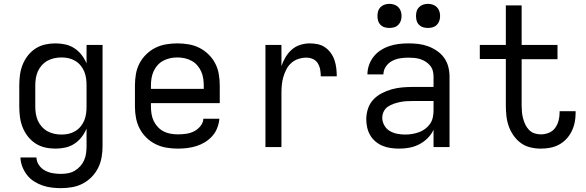

<svg xmlns="http://www.w3.org/2000/svg" viewBox="-20 -763 3040 996"><path d="M296 213Q272 213 247.5 210Q223 207 200 199Q177 191 156 177.5Q135 164 120 144.5Q105 125 96 102Q87 79 86 54H169Q170 76 182.5 94Q195 112 214 122Q233 132 254 135.5Q275 139 296 139Q315 139 333.5 135.5Q352 132 368 122.5Q384 113 396.5 99Q409 85 416.5 68Q424 51 426.5 32.5Q429 14 429 -5V-96Q419 -72 403 -51.5Q387 -31 365.5 -17Q344 -3 318.5 2.5Q293 8 268 8Q240 8 213.5 2Q187 -4 164 -19Q141 -34 124 -56Q107 -78 97 -103.5Q87 -129 83.5 -156Q80 -183 80 -210V-320Q80 -347 83.5 -374Q87 -401 97 -426.5Q107 -452 124 -474Q141 -496 164 -511Q187 -526 213.5 -532Q240 -538 268 -538Q293 -538 318.5 -532.5Q344 -527 365.5 -513Q387 -499 403 -478.5Q419 -458 429 -434V-530H512V-5Q512 24 507 53Q502 82 489 108Q476 134 455.5 155Q435 176 409 189.5Q383 203 354 208Q325 213 296 213ZM299 -65Q318 -65 336 -69Q354 -73 370 -82.5Q386 -92 398 -106.5Q410 -121 417 -138Q424 -155 426.5 -173.5Q429 -192 429 -210V-320Q429 -338 426.5 -356.5Q424 -375 417 -392Q410 -409 398 -423.5Q386 -438 370 -447.5Q354 -457 336 -461Q318 -465 299 -465Q280 -465 261.5 -461Q243 -457 226.5 -448Q210 -439 197 -424.5Q184 -410 176.5 -393Q169 -376 166 -357.5Q163 -339 163 -320V-210Q163 -191 166 -172.5Q169 -154 176.5 -137Q184 -120 197 -105.5Q210 -91 226.5 -82Q243 -73 261.5 -69Q280 -65 299 -65Z M902 8Q873 8 843.5 3Q814 -2 787.5 -15Q761 -28 739.5 -49Q718 -70 704.5 -96Q691 -122 685.5 -151Q680 -180 680 -210V-320Q680 -349 685 -378.5Q690 -408 703.5 -434Q717 -460 738.5 -481Q760 -502 786 -515Q812 -528 841.5 -533Q871 -538 900 -538Q929 -538 958.5 -533Q988 -528 1014 -515Q1040 -502 1061.5 -481Q1083 -460 1096.5 -434Q1110 -408 1115 -378.5Q1120 -349 1120 -320V-228H763V-210Q763 -191 766 -172Q769 -153 777 -136Q785 -119 798.5 -104.5Q812 -90 828.5 -81.5Q845 -73 864 -69.5Q883 -66 902 -66Q924 -66 945.5 -69Q967 -72 986 -81.5Q1005 -91 1019.5 -108.5Q1034 -126 1035 -147H1118Q1116 -123 1107 -99.5Q1098 -76 1081.5 -57.5Q1065 -39 1044 -26Q1023 -13 999.5 -5.5Q976 2 951.5 5Q927 8 902 8ZM1037 -302V-320Q1037 -339 1034 -357.5Q1031 -376 1023 -393.5Q1015 -411 1002.5 -425Q990 -439 973 -448Q956 -457 937.5 -461Q919 -465 900 -465Q881 -465 862.5 -461Q844 -457 827 -448Q810 -439 797.5 -425Q785 -411 777 -393.5Q769 -376 766 -357.5Q763 -339 763 -320V-302Z M1357 0V-530H1440V-420Q1448 -444 1461 -466Q1474 -488 1493 -505Q1512 -522 1537 -530Q1562 -538 1587 -538Q1608 -538 1629 -533.5Q1650 -529 1667 -517Q1684 -505 1696.5 -487.5Q1709 -470 1715.5 -450Q1722 -430 1724.5 -409Q1727 -388 1727 -367H1644Q1644 -384 1641 -401.5Q1638 -419 1629 -434Q1620 -449 1604 -456.5Q1588 -464 1570 -464Q1549 -464 1528.5 -457.5Q1508 -451 1492 -437Q1476 -423 1466 -404Q1456 -385 1450 -364.5Q1444 -344 1442 -323Q1440 -302 1440 -281V0Z M2051 8Q2030 8 2008 5Q1986 2 1966 -6Q1946 -14 1929 -28Q1912 -42 1901 -60.5Q1890 -79 1885 -100.5Q1880 -122 1880 -144Q1880 -171 1888.5 -198Q1897 -225 1916 -245.5Q1935 -266 1960 -279Q1985 -292 2011.5 -299.5Q2038 -307 2065.5 -309.5Q2093 -312 2121 -312H2229V-365Q2229 -381 2225 -396Q2221 -411 2211 -423Q2201 -435 2187.5 -443.5Q2174 -452 2159.5 -456.5Q2145 -461 2129.5 -462.5Q2114 -464 2099 -464Q2077 -464 2055 -460.5Q2033 -457 2013.5 -446.5Q1994 -436 1981.5 -417.5Q1969 -399 1969 -377Q1969 -377 1969 -377Q1969 -377 1969 -377H1886Q1886 -377 1886 -377Q1886 -377 1886 -377Q1886 -402 1894.5 -426Q1903 -450 1918.5 -469.5Q1934 -489 1955 -502.5Q1976 -516 2000 -524Q2024 -532 2049 -535Q2074 -538 2099 -538Q2125 -538 2150.5 -535Q2176 -532 2200.5 -523Q2225 -514 2247 -499Q2269 -484 2284 -463Q2299 -442 2305.5 -416.5Q2312 -391 2312 -365V0H2229V-90Q2218 -66 2198.5 -46.5Q2179 -27 2155 -14.5Q2131 -2 2104.5 3Q2078 8 2051 8ZM2082 -65Q2100 -65 2118 -68Q2136 -71 2153 -77Q2170 -83 2185 -94Q2200 -105 2210.5 -120Q2221 -135 2225 -153Q2229 -171 2229 -189V-239H2121Q2104 -239 2087.5 -238Q2071 -237 2054.5 -233.5Q2038 -230 2022 -224.5Q2006 -219 1992 -209.5Q1978 -200 1970.5 -184.5Q1963 -169 1963 -152Q1963 -132 1973.5 -113Q1984 -94 2002 -83.5Q2020 -73 2040.5 -69Q2061 -65 2082 -65ZM2200 -618Q2187 -618 2175 -621.5Q2163 -625 2154 -634Q2145 -643 2141.5 -655Q2138 -667 2138 -680Q2138 -693 2141.5 -705Q2145 -717 2154 -726Q2163 -735 2175 -739Q2187 -743 2200 -743Q2213 -743 2225 -739Q2237 -735 2246 -726Q2255 -717 2259 -705Q2263 -693 2263 -680Q2263 -667 2259 -655Q2255 -643 2246 -634Q2237 -625 2225 -621.5Q2213 -618 2200 -618ZM2000 -618Q1987 -618 1975 -621.5Q1963 -625 1954 -634Q1945 -643 1941.5 -655Q1938 -667 1938 -680Q1938 -693 1941.5 -705Q1945 -717 1954 -726Q1963 -735 1975 -739Q1987 -743 2000 -743Q2013 -743 2025 -739Q2037 -735 2046 -726Q2055 -717 2059 -705Q2063 -693 2063 -680Q2063 -667 2059 -655Q2055 -643 2046 -634Q2037 -625 2025 -621.5Q2013 -618 2000 -618Z M2785 8Q2758 8 2731 1.5Q2704 -5 2682 -21Q2660 -37 2644 -60Q2628 -83 2619 -108.5Q2610 -134 2607 -161.5Q2604 -189 2604 -216V-457H2469V-530H2604V-735H2686V-530H2872V-456H2686V-216Q2686 -199 2687.5 -182Q2689 -165 2693.5 -148.5Q2698 -132 2705 -117Q2712 -102 2724 -89.5Q2736 -77 2752 -71.5Q2768 -66 2785 -66Q2807 -66 2827 -74Q2847 -82 2859.5 -99Q2872 -116 2877.5 -137Q2883 -158 2883 -179Q2883 -181 2883 -182.5Q2883 -184 2883 -186H2966Q2966 -183 2966 -180.5Q2966 -178 2966 -175Q2966 -151 2961 -127Q2956 -103 2945 -81Q2934 -59 2917.5 -41.5Q2901 -24 2879.5 -12.5Q2858 -1 2834 3.5Q2810 8 2785 8Z"/></svg>

Font: Iosevka Curly Extended
Style: Regular
Weight: 400
Width: 7
Monospace: yes
Designer: Belleve Invis
Foundry: Belleve Invis
Version: Version 11.1.0; ttfautohint (v1.8.3)